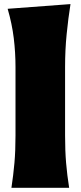

<svg xmlns="http://www.w3.org/2000/svg" viewBox="-20 -899 386 919"><path d="M34.7 0Q43.9 -61 49.1 -119.1Q54.2 -177.2 54.2 -250.5V-577.6Q54.2 -647.5 45.9 -716.1Q37.6 -784.7 16.6 -856.9L317.4 -879.4Q306.6 -811.5 299.1 -736.1Q291.5 -660.6 291.5 -577.6V-250.5Q291.5 -177.2 296.4 -119.1Q301.3 -61 311 0Z"/></svg>

Font: Pinar-FD Black
Style: Regular
Weight: 900
Designer: Amin Abedi
Version: Version 3.000